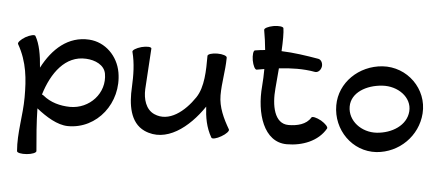

<svg xmlns="http://www.w3.org/2000/svg" viewBox="-62 -932 3069 1342"><g transform="rotate(5 1473.0 -261.0)"><path d="M38 -500C107 -379 116 -260 116 -133C116 -6 85 119 96 246C97 258 128 264 165 261C202 258 232 246 231 234C222 135 214 36 212 -64C280 -10 360 40 434 41C640 43 791 -153 754 -364C734 -477 645 -567 531 -574C384 -583 276 -486 205 -349C199 -435 185 -514 154 -567C149 -577 118 -570 85 -552C53 -533 32 -510 38 -500ZM437 -94C368 -95 300 -113 247 -157C244 -160 239 -162 235 -163C282 -318 375 -447 521 -439C585 -436 650 -407 661 -347C685 -212 575 -93 437 -94Z M839 -516C860 -436 861 -353 857 -270C850 -150 867 -21 971 27C1125 97 1283 -26 1386 -179C1390 -106 1401 -35 1441 34C1447 44 1478 37 1510 18C1542 0 1564 -24 1558 -34C1516 -106 1479 -183 1479 -267C1479 -354 1498 -439 1499 -527C1499 -527 1499 -527 1499 -528C1499 -529 1499 -530 1499 -532V-533C1499 -545 1469 -555 1432 -555C1395 -555 1364 -545 1364 -533C1364 -431 1363 -314 1312 -238C1242 -134 1134 -48 1029 -95C968 -122 948 -195 951 -263C957 -360 969 -551 969 -551C966 -562 935 -563 899 -554C863 -544 836 -527 839 -516Z M1715 -467C1732 -470 1750 -473 1768 -476C1768 -434 1766 -395 1763 -356C1746 -165 1807 34 1970 34C2078 34 2188 -7 2241 -100C2247 -110 2226 -133 2194 -152C2161 -170 2130 -177 2125 -167C2095 -116 2030 -101 1970 -101C1870 -101 1846 -229 1857 -348C1860 -391 1865 -440 1869 -490C1953 -499 2038 -502 2121 -487C2142 -483 2162 -501 2167 -527C2171 -552 2158 -576 2138 -580C2051 -595 1964 -608 1877 -611C1881 -681 1881 -742 1876 -772C1874 -783 1843 -787 1806 -781C1769 -774 1741 -760 1743 -748C1751 -702 1758 -656 1762 -609C1738 -607 1715 -604 1691 -600C1680 -598 1676 -566 1682 -530C1689 -493 1703 -465 1715 -467Z M2599 34C2758 22 2886 -104 2897 -263C2909 -436 2763 -579 2589 -567C2425 -555 2291 -428 2291 -267C2291 -95 2430 45 2599 34ZM2385 -267C2385 -366 2490 -425 2599 -432C2708 -440 2810 -369 2803 -270C2796 -170 2695 -108 2589 -101C2483 -94 2385 -166 2385 -267Z"/></g></svg>

Font: Nupuram Expanded Bold
Style: Regular
Weight: 700
Width: 7
Designer: Santhosh Thottingal (santhosh.thottingal@gmail.com)
Foundry: SMC
Version: Version 1.000